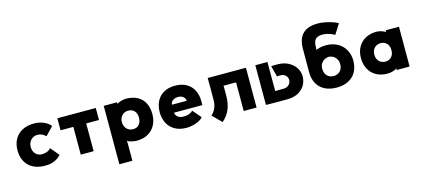

<svg xmlns="http://www.w3.org/2000/svg" viewBox="-70 -1358 4810 2191"><g transform="rotate(-15 2335.0 -263.0)"><path d="M305 17Q223 17 164 -14Q105 -45 74.5 -101.5Q44 -158 44 -233Q44 -307 74.5 -363Q105 -419 164 -450.5Q223 -482 305 -482Q362 -482 413.5 -461Q465 -440 498 -401L406 -304Q381 -328 359 -337Q337 -346 305 -346Q278 -346 253.5 -331.5Q229 -317 214.5 -291Q200 -265 200 -233Q200 -197 213.5 -171.5Q227 -146 251 -132.5Q275 -119 305 -119Q336 -119 363.5 -129.5Q391 -140 409 -162L494 -61Q461 -22 414 -2.5Q367 17 305 17Z M729 0V-328H578V-470H1032V-328H881V0Z M1480 -236Q1480 -269 1467.5 -294Q1455 -319 1433 -332Q1411 -345 1382 -345Q1352 -345 1328.5 -331.5Q1305 -318 1291.5 -293Q1278 -268 1278 -236Q1278 -204 1291.5 -179Q1305 -154 1328.5 -140Q1352 -126 1382 -126Q1411 -126 1433 -139Q1455 -152 1467.5 -177Q1480 -202 1480 -236ZM1638 -236Q1638 -167 1610 -111Q1582 -55 1526 -21.5Q1470 12 1390 12Q1362 12 1327.5 4Q1293 -4 1278 -17L1280 8V220H1126V-470H1284V-464L1283 -449Q1301 -466 1334.5 -474.5Q1368 -483 1390 -483Q1470 -483 1525.5 -453Q1581 -423 1609.5 -367.5Q1638 -312 1638 -236Z M1975 17Q1894 17 1837.5 -16Q1781 -49 1752.5 -105.5Q1724 -162 1724 -233Q1724 -305 1752 -361.5Q1780 -418 1835.5 -450Q1891 -482 1970 -482Q2049 -482 2104.5 -450Q2160 -418 2188 -361.5Q2216 -305 2216 -233Q2216 -204 2215 -187H1880Q1883 -165 1895 -149Q1907 -133 1927 -124.5Q1947 -116 1975 -116Q2012 -116 2039.5 -125.5Q2067 -135 2087 -155L2172 -56Q2147 -24 2089.5 -3.5Q2032 17 1975 17ZM1970 -349Q1946 -349 1926 -340.5Q1906 -332 1894 -316.5Q1882 -301 1882 -281H2056Q2055 -301 2044 -316.5Q2033 -332 2013.5 -340.5Q1994 -349 1970 -349Z M2506 -200Q2504 -121 2476 -56Q2448 9 2389 60L2284 -46Q2310 -64 2331.5 -106Q2353 -148 2354 -200Q2356 -335 2354 -470H2806V0H2654V-338H2506Q2508 -261 2506 -200Z M3163 -128Q3200 -129 3223.5 -152.5Q3247 -176 3247 -211Q3247 -232 3236 -248.5Q3225 -265 3208.5 -274Q3192 -283 3175 -284Q3142 -286 3123 -283L3089 -412Q3124 -416 3175 -414Q3245 -412 3297.5 -382Q3350 -352 3378 -306.5Q3406 -261 3406 -211Q3406 -154 3379.5 -106.5Q3353 -59 3300.5 -30Q3248 -1 3174 0Q3082 2 2917 -1V-470H3060V-127Q3132 -127 3163 -128Z M3644 -235V-233Q3644 -195 3659 -169.5Q3674 -144 3698 -131.5Q3722 -119 3750 -119Q3778 -119 3802 -131.5Q3826 -144 3841 -169.5Q3856 -195 3856 -233Q3856 -267 3840 -293Q3824 -319 3799.5 -332.5Q3775 -346 3750 -346Q3725 -346 3700.5 -332.5Q3676 -319 3660 -294Q3644 -269 3644 -235ZM3490 -517Q3492 -632 3551 -689Q3610 -746 3730 -746Q3781 -746 3853.5 -727.5Q3926 -709 3963 -686L3888 -568Q3859 -587 3819.5 -598.5Q3780 -610 3750 -610Q3694 -610 3669 -588Q3644 -566 3639 -517Q3638 -506 3638 -482L3630 -425L3531 -365Q3550 -417 3615 -449.5Q3680 -482 3750 -482Q3831 -482 3890 -449Q3949 -416 3980 -359Q4011 -302 4011 -233Q4011 -158 3980.5 -101.5Q3950 -45 3891 -14Q3832 17 3750 17Q3668 17 3609 -14Q3550 -45 3519.5 -101.5Q3489 -158 3489 -233V-235Q3489 -423 3490 -517Z M4462 -235Q4462 -271 4448 -295.5Q4434 -320 4411.5 -332Q4389 -344 4363 -344Q4338 -344 4314.5 -332.5Q4291 -321 4275.5 -296.5Q4260 -272 4260 -235Q4260 -198 4275.5 -173Q4291 -148 4314.5 -136.5Q4338 -125 4363 -125Q4389 -125 4411.5 -137Q4434 -149 4448 -174Q4462 -199 4462 -235ZM4459 -446 4456 -462V-470H4614V0H4460V-4L4463 -22Q4447 -6 4415.5 3.5Q4384 13 4350 13Q4274 13 4218 -18.5Q4162 -50 4132 -106.5Q4102 -163 4102 -235Q4102 -311 4134 -367Q4166 -423 4222.5 -452.5Q4279 -482 4350 -482Q4376 -482 4410 -471.5Q4444 -461 4459 -446Z"/></g></svg>

Font: Kreadon
Style: Regular
Weight: 400
Designer: kohakuno
Foundry: StudioGnu
Version: Version 1.000;Glyphs 3.1.2 (3151)